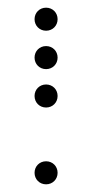

<svg xmlns="http://www.w3.org/2000/svg" viewBox="-20 -500 240 500"><path d="M100 -420C117 -420 130 -433 130 -450C130 -467 117 -480 100 -480C83 -480 70 -467 70 -450C70 -433 83 -420 100 -420ZM100 -320C117 -320 130 -333 130 -350C130 -367 117 -380 100 -380C83 -380 70 -367 70 -350C70 -333 83 -320 100 -320ZM100 -220C117 -220 130 -233 130 -250C130 -267 117 -280 100 -280C83 -280 70 -267 70 -250C70 -233 83 -220 100 -220ZM100 -20C117 -20 130 -33 130 -50C130 -67 117 -80 100 -80C83 -80 70 -67 70 -50C70 -33 83 -20 100 -20Z"/></svg>

Font: TINY 5x3 60
Style: Regular
Weight: 150
Designer: Jack Halten Fahnestock
Foundry: Velvetyne Type Foundry
Version: Version 1.002;hotconv 1.0.109;makeotfexe 2.5.65596